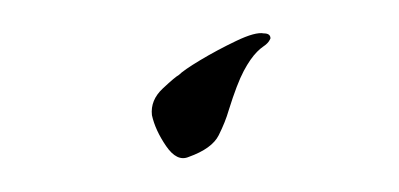

<svg xmlns="http://www.w3.org/2000/svg" viewBox="-20 -285 239 115"><path d="M93 -191Q86 -188 79.5 -197.5Q73 -207 71 -216Q70 -225 77.5 -232Q85 -239 87 -240Q90 -243 100 -249Q110 -255 121.5 -260.5Q133 -266 138 -265Q142 -265 142 -262Q142 -262 141.5 -261Q141 -260 140 -259Q139 -258 137.5 -257Q136 -256 134 -254Q130 -250 126 -242.5Q122 -235 117 -219Q115 -212 111 -204Q107 -196 93 -191Z"/></svg>

Font: Sassy Frass
Style: Regular
Weight: 400
Designer: Robert E. Leuschke
Foundry: Robert E. Leuschke
Version: Version 1.010; ttfautohint (v1.8.3)